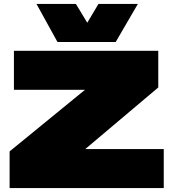

<svg xmlns="http://www.w3.org/2000/svg" viewBox="-20 -959 885 979"><path d="M29 0V-187L412 -500V-501H51V-700H787V-513L416 -200V-199H815V0ZM683 -939 570 -745H273L166 -939H367L425 -843L482 -939Z"/></svg>

Font: Georama Expanded Black
Style: Regular
Weight: 900
Width: 7
Designer: Jean-Baptiste Levee
Foundry: Production Type
Version: Version 1.000